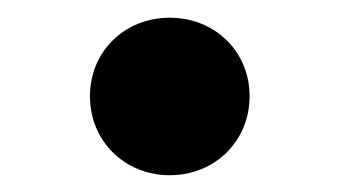

<svg xmlns="http://www.w3.org/2000/svg" viewBox="-20 -456 393 222"><path d="M176.3 -253.4C228.5 -253.4 268.6 -293 268.6 -344.7C268.6 -396.5 228.5 -435.5 176.3 -435.5C124 -435.5 84 -396.5 84 -344.7C84 -293 124 -253.4 176.3 -253.4Z"/></svg>

Font: Inter ExtraBold
Style: Regular
Weight: 800
Designer: Rasmus Andersson
Foundry: rsms
Version: Version 4.001;git-9221beed3